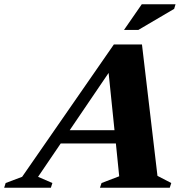

<svg xmlns="http://www.w3.org/2000/svg" viewBox="-92 -878 862 898"><path d="M644.5 -55.5 709 -22 702 0H375.5L383 -22L465.5 -53.5L450 -207H192L86 -51L153 -22L146 0H-72.5L-65.5 -22L11.5 -51L440.5 -670H572ZM234 -269H443.5L416 -537ZM488 -738 571 -858H729L722.5 -836.5L555 -738Z"/></svg>

Font: Newsreader 16pt ExtraBold
Style: Italic
Weight: 800
Italic angle: -17°
Designer: Hugues Gentile
Foundry: Production Type
Version: Version 1.003; ttfautohint (v1.8.3)